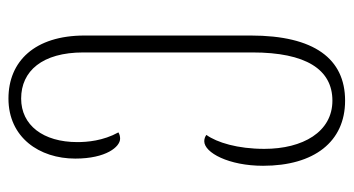

<svg xmlns="http://www.w3.org/2000/svg" viewBox="-211 -375 836 454"><g transform="rotate(-90 207.0 -148.0)"><path d="M196 250C295 250 350 177 350 27V-366C350 -484 289 -546 201 -546C109 -546 59 -473 59 -388C59 -315 87 -282 106 -282C111 -282 116 -283 121 -286C101 -322 98 -360 98 -383C98 -464 138 -516 201 -516C266 -516 310 -466 310 -369V31C310 157 270 220 196 220C122 220 82 150 82 59C82 -4 97 -53 115 -78C111 -81 106 -83 100 -83C73 -83 42 -25 42 56C42 177 99 250 196 250Z"/></g></svg>

Font: Noto Serif Georgian ExtraCondensed ExtraLight
Style: Regular
Weight: 200
Width: 2
Designer: Monotype Design Team, Akaki Razmadze
Foundry: Google LLC
Version: Version 2.003